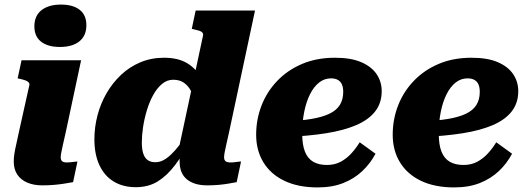

<svg xmlns="http://www.w3.org/2000/svg" viewBox="-20 -804 2304 838"><path d="M40 -100Q40 -114 42.5 -131.5Q45 -149 51 -174.5Q57 -200 65 -239L108 -432Q110 -439 105 -444.5Q100 -450 90 -453.5Q80 -457 66 -460L57 -462L74 -541H334L267 -227Q260 -196 255 -174Q250 -152 247.5 -138.5Q245 -125 245 -118Q245 -105 251.5 -100Q258 -95 272 -95Q281 -95 289.5 -96Q298 -97 305 -98Q312 -99 318 -99L299 -9Q282 -6 260.5 -2.5Q239 1 214.5 3Q190 5 164 5Q127 5 99 -7Q71 -19 55.5 -42Q40 -65 40 -100ZM130 -689Q130 -735 161 -759.5Q192 -784 246 -784Q299 -784 328 -761Q357 -738 357 -694Q357 -648 326.5 -623.5Q296 -599 241 -599Q189 -599 159.5 -622Q130 -645 130 -689Z M573 13Q517 13 476.5 -11.5Q436 -36 414 -83Q392 -130 392 -196Q392 -249 405.5 -300.5Q419 -352 445 -397Q471 -442 508 -477Q545 -512 592.5 -532Q640 -552 696 -552Q758 -552 798 -527.5Q838 -503 859 -461Q880 -419 885 -366L834 -349Q827 -381 815 -404.5Q803 -428 784 -442Q765 -456 736 -456Q709 -456 687 -437.5Q665 -419 648.5 -389Q632 -359 621 -322.5Q610 -286 604.5 -249.5Q599 -213 599 -182Q599 -152 605.5 -133Q612 -114 625 -105Q638 -96 658 -96Q676 -96 692.5 -104.5Q709 -113 726.5 -129.5Q744 -146 764 -172Q784 -198 809 -232L819 -200Q781 -133 745.5 -85.5Q710 -38 669 -12.5Q628 13 573 13ZM884 5Q828 5 796 -21Q764 -47 764 -99Q764 -104 764 -109.5Q764 -115 764.5 -123Q765 -131 766 -141L755 -130L866 -648Q868 -656 863.5 -661.5Q859 -667 849.5 -670Q840 -673 826 -676L817 -678L834 -758H1093L980 -228Q973 -196 968 -174.5Q963 -153 960.5 -139Q958 -125 958 -118Q958 -105 965 -100Q972 -95 986 -95Q999 -95 1011.5 -97Q1024 -99 1032 -99L1013 -9Q997 -6 976.5 -2.5Q956 1 933 3Q910 5 884 5Z M1366 14Q1282 14 1222 -14.5Q1162 -43 1130 -95Q1098 -147 1098 -216Q1098 -283 1121.5 -343.5Q1145 -404 1190 -451Q1235 -498 1298.5 -525Q1362 -552 1442 -552Q1512 -552 1557 -532.5Q1602 -513 1624 -480Q1646 -447 1646 -406Q1646 -355 1618 -318.5Q1590 -282 1536 -258.5Q1482 -235 1404 -222.5Q1326 -210 1224 -206L1228 -275Q1293 -277 1340 -285Q1387 -293 1417.5 -307.5Q1448 -322 1463 -345.5Q1478 -369 1478 -403Q1478 -422 1472.5 -435Q1467 -448 1455 -455Q1443 -462 1425 -462Q1396 -462 1373 -444Q1350 -426 1333.5 -393.5Q1317 -361 1308 -317Q1299 -273 1299 -221Q1299 -172 1311 -142Q1323 -112 1347 -98Q1371 -84 1407 -84Q1441 -84 1467 -98Q1493 -112 1513.5 -134.5Q1534 -157 1550 -183L1619 -133Q1596 -90 1561 -57Q1526 -24 1478 -5Q1430 14 1366 14Z M1962 14Q1878 14 1818 -14.5Q1758 -43 1726 -95Q1694 -147 1694 -216Q1694 -283 1717.5 -343.5Q1741 -404 1786 -451Q1831 -498 1894.5 -525Q1958 -552 2038 -552Q2108 -552 2153 -532.5Q2198 -513 2220 -480Q2242 -447 2242 -406Q2242 -355 2214 -318.5Q2186 -282 2132 -258.5Q2078 -235 2000 -222.5Q1922 -210 1820 -206L1824 -275Q1889 -277 1936 -285Q1983 -293 2013.5 -307.5Q2044 -322 2059 -345.5Q2074 -369 2074 -403Q2074 -422 2068.5 -435Q2063 -448 2051 -455Q2039 -462 2021 -462Q1992 -462 1969 -444Q1946 -426 1929.5 -393.5Q1913 -361 1904 -317Q1895 -273 1895 -221Q1895 -172 1907 -142Q1919 -112 1943 -98Q1967 -84 2003 -84Q2037 -84 2063 -98Q2089 -112 2109.5 -134.5Q2130 -157 2146 -183L2215 -133Q2192 -90 2157 -57Q2122 -24 2074 -5Q2026 14 1962 14Z"/></svg>

Font: Roboto Serif ExtraBold
Style: Italic
Weight: 800
Italic angle: -10°
Version: Version 1.007